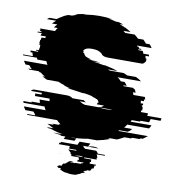

<svg xmlns="http://www.w3.org/2000/svg" viewBox="-149 -800 1048 1110"><g transform="rotate(10 374.5 -245.0)"><path d="M682 -149H633L629 -139H751Q747 -129 740 -119H612Q605 -107 597 -99H645L631 -84H628L623 -79H573L567 -74H741Q728 -63 715 -54H703Q702 -53 700 -52Q698 -51 696 -49H655Q653 -48 651 -47Q649 -46 647 -44H609Q600 -39 590 -34Q580 -29 569 -24H529Q526 -23 523 -22Q520 -21 517 -19H527Q511 -13 493 -8Q475 -3 455 1H402Q357 10 307 10V11H336L328 26H265L272 11H243L244 7Q220 5 199 1H253Q232 -3 213.5 -8Q195 -13 178 -19H168Q165 -21 162 -22Q159 -23 156 -24H196Q186 -29 176 -34Q166 -39 157 -44H194L186 -49H227Q226 -51 224 -52Q222 -53 220 -54H232Q220 -62 208 -74H34Q33 -76 32 -77Q31 -78 29 -79H79Q78 -81 77 -82Q76 -83 75 -84H78Q74 -88 71 -91.5Q68 -95 65 -99H18Q14 -104 11 -109Q8 -114 5 -119H133Q127 -129 123 -139H0Q-1 -141 -1.5 -144Q-2 -147 -4 -149H46L44 -154H93L88 -174H146Q145 -178 145 -181.5Q145 -185 144 -189H58Q58 -193 58 -196Q58 -199 57 -203V-204H93Q93 -207 94 -209.5Q95 -212 96 -214H30Q36 -225 49 -225H239Q252 -225 259.5 -222Q267 -219 274 -214H340L348 -208Q350 -207 351.5 -206Q353 -205 354 -204H318Q334 -193 351 -189H431Q454 -194 460 -204H418Q421 -209 421 -213V-214H426Q426 -225 413 -234H409Q407 -236 404.5 -237Q402 -238 399 -239H396Q393 -241 389.5 -242Q386 -243 381 -244H388Q378 -247 366 -249.5Q354 -252 339 -254H325L283 -260Q254 -263 231 -269H249Q239 -271 229.5 -273.5Q220 -276 211 -279H218Q207 -282 197 -286Q187 -290 177 -294H109Q102 -298 94.5 -301.5Q87 -305 80 -309H96Q80 -318 67 -329H61L55 -334H-2L-7 -339H13Q3 -347 -5 -359H-27Q-31 -364 -34 -369Q-37 -374 -40 -379H98Q95 -384 92.5 -389Q90 -394 88 -399H35Q34 -401 33 -404Q32 -407 31 -409H-50Q-50 -410 -52 -414H6L0 -434H-11Q-12 -436 -12 -439Q-12 -442 -13 -444H31V-449H19Q18 -451 18 -454H34V-459H36L35 -469H38Q38 -472 37.5 -474.5Q37 -477 37 -480Q37 -483 38 -484H32V-494H30Q30 -499 30.5 -504Q31 -509 32 -514H34L37 -529H58L61 -539H29Q30 -543 31.5 -546.5Q33 -550 34 -554H8Q10 -558 10 -559H29L31 -564H20L24 -574H18L21 -579H107Q109 -584 112.5 -589.5Q116 -595 119 -599H97Q105 -610 114 -619H82Q87 -624 92.5 -629.5Q98 -635 103 -639H49Q52 -641 55 -644Q58 -647 62 -649H104Q120 -661 136 -669H134Q149 -678 167 -684H188Q196 -687 203.5 -689.5Q211 -692 218 -694H203Q214 -697 225 -699.5Q236 -702 248 -704H269Q307 -710 346 -710Q387 -710 421 -704H400Q411 -702 422.5 -699.5Q434 -697 444 -694H460Q468 -692 475.5 -689.5Q483 -687 490 -684H468L502 -669H504Q513 -665 521.5 -659.5Q530 -654 538 -649H496L509 -639H564Q576 -630 587 -619H619Q624 -614 628.5 -609Q633 -604 637 -599H659Q664 -594 667.5 -589Q671 -584 674 -579H588L591 -574H598Q600 -572 601 -569Q602 -566 603 -564H615Q617 -560 617 -559H599L601 -554H626Q631 -547 632 -539H665L668 -529H647L650 -514H655Q655 -511 655.5 -508.5Q656 -506 656 -503Q656 -500 654 -494H652Q648 -487 643 -484Q639 -481 633 -481H433Q421 -481 412 -484Q403 -487 396 -494H398L395 -497Q391 -501 381 -506.5Q371 -512 356 -514H350Q347 -515 343.5 -515Q340 -515 337 -515Q333 -515 328.5 -515Q324 -515 320 -514H318Q292 -510 287 -494H290Q289 -492 289 -487V-484H295Q295 -477 304 -469H302Q308 -464 323 -459H321Q325 -458 330 -457Q335 -456 340 -454H323Q329 -453 335.5 -452Q342 -451 349 -449H361Q369 -448 378 -447Q387 -446 397 -444H353Q370 -442 385.5 -439.5Q401 -437 416 -434H427Q448 -430 467 -425Q486 -420 502 -414H445Q449 -413 452 -412Q455 -411 458 -409H539Q551 -405 562 -399H614Q632 -391 647 -379H509Q516 -375 521.5 -369.5Q527 -364 532 -359H554Q559 -355 562.5 -349.5Q566 -344 570 -339H550L553 -334H610L613 -329H618Q621 -325 623.5 -319.5Q626 -314 628 -309H612Q614 -305 615 -301.5Q616 -298 617 -294H685Q687 -290 687.5 -286.5Q688 -283 689 -279H682Q683 -277 683 -274Q683 -271 684 -269H666Q666 -265 666.5 -261.5Q667 -258 667 -254H682V-244H676V-239H679V-234H683V-214H677V-204H719Q719 -200 718.5 -196.5Q718 -193 717 -189H801L798 -174H740L734 -154H684Q684 -153 682 -149ZM515 -189H436Q451 -185 472 -185Q499 -185 515 -189ZM514 76 517 81H468Q470 85 472 90.5Q474 96 475 101H471Q472 103 472 106Q472 109 473 111H400Q401 113 401 116H442Q442 120 442.5 123Q443 126 443 130V131H437V141H475V146H468Q468 149 467 151Q466 155 465.5 158.5Q465 162 463 166H455Q454 170 451.5 173.5Q449 177 447 181H429Q428 183 425 186H417Q413 192 407 196H420L414 201H404Q391 211 372 216H380Q367 220 348 220Q329 220 314 216H307Q297 214 287.5 209.5Q278 205 271 201H281L275 196H262Q257 192 255 186H263Q262 184 262 181H280Q280 175 286 169L289 166H297L315 151Q317 149 319 148Q321 147 322 146H333Q337 147 340.5 148Q344 149 348 151H321Q329 154 343 154Q351 154 357 151H385Q388 150 392 146H398Q401 143 402 141H364Q366 135 366 131H372V130Q372 123 367 116H326Q324 113 321 111H330Q324 109 321 106L316 101H321L305 85Q304 84 303 83Q302 82 301 81H350L347 76H306Q304 70 307 61H242Q242 59 243 56.5Q244 54 245 52L246 51H251L254 46H349L358 26H421L411 45Q417 43 427.5 41.5Q438 40 441 40Q459 40 474 46H379Q381 47 383.5 48Q386 49 389 51H383Q391 55 396 61H462Q468 67 474 76ZM345 111H394Q386 106 375 106Q368 106 360.5 107.5Q353 109 345 111ZM267 111Q260 112 252 111ZM288 146Q294 145 299 146Z"/></g></svg>

Font: Rubik Glitch
Style: Regular
Weight: 400
Designer: Hubert and Fischer, NaN
Foundry: Hubert and Fischer, NaN
Version: Version 2.200